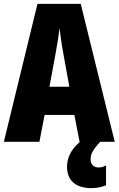

<svg xmlns="http://www.w3.org/2000/svg" viewBox="-20 -734 614 994"><path d="M392 0H394C343 43 327 89 327 129C327 198 369 240 454 240C487 240 513 232 529 225V122C519 128 508 133 490 133C464 133 449 115 449 93C449 65 458 44 499 0H574L398 -714H174L0 0H184L211 -139H365ZM310 -445 339 -285H236L266 -447C276 -500 284 -551 288 -589C293 -549 300 -498 310 -445Z"/></svg>

Font: Noto Sans Armenian ExtraCondensed Black
Style: Regular
Weight: 900
Width: 2
Designer: Monotype Design Team
Foundry: Monotype Imaging Inc.
Version: Version 2.008